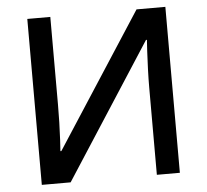

<svg xmlns="http://www.w3.org/2000/svg" viewBox="-51 -768 887 823"><g transform="rotate(-5 392.0 -357.0)"><path d="M96 -714H195V-336Q195 -302 194 -261Q193 -220 191 -185.5Q189 -151 188 -137H192L566 -714H690V0H591V-375Q591 -411 592.5 -454Q594 -497 596 -532Q598 -567 599 -580H595L220 0H96Z"/></g></svg>

Font: Noto Sans Medium
Style: Regular
Weight: 500
Designer: Monotype Design Team
Foundry: Monotype Imaging Inc.
Version: Version 2.007